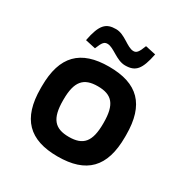

<svg xmlns="http://www.w3.org/2000/svg" viewBox="-162 -820 924 960"><g transform="rotate(30 300.0 -340.5)"><path d="M57 -256V-244C57 -69 137 9 300 9C465 9 544 -69 544 -244V-256C544 -431 465 -509 300 -509C137 -509 57 -431 57 -256ZM133 -566 192 -553C209 -596 218 -604 236 -604C272 -604 314 -554 365 -554C426 -554 449 -583 468 -677L408 -690C392 -647 382 -637 365 -637C328 -637 288 -689 236 -689C179 -689 152 -665 133 -566ZM184 -248V-252C184 -358 219 -396 300 -396C382 -396 416 -358 416 -252V-248C416 -142 382 -104 300 -104C219 -104 184 -142 184 -248Z"/></g></svg>

Font: LT Wave Mono Bold
Style: Regular
Weight: 700
Designer: Daniel Lyons
Version: Version 2.5 (Glyphs App)